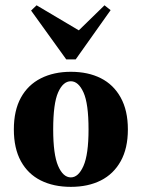

<svg xmlns="http://www.w3.org/2000/svg" viewBox="-20 -705 542 736"><path d="M251.6 11.3Q185.5 11.3 136.3 -13.3Q87.1 -37.9 60.1 -87.1Q33.1 -136.3 33.1 -208.9Q33.1 -281.5 60.1 -330.6Q87.1 -379.8 136.7 -404.8Q186.3 -429.8 251.6 -429.8Q317.7 -429.8 366.5 -405.2Q415.3 -380.6 442.7 -331Q470.2 -281.5 470.2 -208.9Q470.2 -136.3 442.7 -87.1Q415.3 -37.9 366.5 -13.3Q317.7 11.3 251.6 11.3ZM251.6 -25Q280.6 -25 300 -69Q319.4 -112.9 319.4 -208.9Q319.4 -308.1 300 -350.8Q280.6 -393.5 251.6 -393.5Q221.8 -393.5 202.8 -350.8Q183.9 -308.1 183.9 -208.9Q183.9 -112.9 202.8 -69Q221.8 -25 251.6 -25ZM380.6 -684.7 404 -666.1 270.2 -477.4H233.9L99.2 -664.5L120.2 -684.7L306.5 -574.2L251.6 -558.9Z"/></svg>

Font: Playfair 9pt Black
Style: Regular
Weight: 900
Designer: Claus Eggers Sørensen
Foundry: Claus Eggers Sørensen
Version: Version 2.203